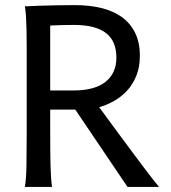

<svg xmlns="http://www.w3.org/2000/svg" viewBox="-20 -738 677 758"><path d="M178.2 -212.4Q178.2 -176.3 178.5 -144Q178.7 -111.8 179.4 -84.5Q180.2 -57.1 181.6 -35.6Q183.1 -14.2 185.5 0H78.1Q83.5 -29.3 84.5 -84.7Q85.4 -140.1 85.4 -212.4V-558.1Q85.4 -592.3 84.7 -621.8Q84 -651.4 82.5 -674.8Q81.1 -698.2 78.1 -712.9Q103.5 -713.9 134.3 -715.3Q160.6 -716.3 196.8 -717Q232.9 -717.8 275.9 -717.8Q333 -717.8 380.1 -706.3Q427.2 -694.8 460.9 -670.7Q494.6 -646.5 513.4 -608.4Q532.2 -570.3 532.2 -517.6Q532.2 -473.1 518.3 -439Q504.4 -404.8 481.7 -380.1Q459 -355.5 430.2 -339.4Q401.4 -323.2 371.6 -314.9Q386.2 -294.9 407.5 -265.9Q428.7 -236.8 452.9 -204.3Q477.1 -171.9 501.7 -138.4Q526.4 -105 547.9 -76.7Q569.3 -48.3 585.4 -27.8Q601.6 -7.3 607.9 0H483.4L277.3 -305.2H178.2ZM178.2 -380.9H271Q354 -380.9 396.7 -415Q439.5 -449.2 439.5 -510.3Q439.5 -541.5 429.9 -565.7Q420.4 -589.8 400.1 -606.2Q379.9 -622.6 347.9 -631.1Q315.9 -639.6 271 -639.6Q245.1 -639.6 221.4 -638.9Q197.8 -638.2 178.2 -637.2Z"/></svg>

Font: Andika Viet
Style: Regular
Weight: 400
Designer: Victor Gaultney, Annie Olsen, Julie Remington, Don Collingsworth, Eric Hays, Becca Hirsbrunner
Foundry: SIL International
Version: Version 5.000